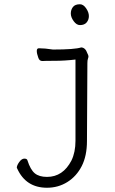

<svg xmlns="http://www.w3.org/2000/svg" viewBox="-20 -713 540 903"><path d="M61 80Q59 77 59 76Q59 65 70.5 49Q82 33 94.5 33Q107 33 109 41Q123 85 143.5 102Q164 119 201 119Q276 119 316 42Q335 3 335 -51V-433Q285 -427 237 -427Q189 -427 179 -426Q165 -426 160 -442Q153 -461 153 -473.5Q153 -486 163 -486Q191 -486 229 -480Q332 -480 362 -490Q382 -489 391 -462Q396 -453 396 -448Q396 -443 393.5 -436.5Q391 -430 391 -416L389 -50Q389 20 364.5 68Q340 116 297 143Q254 170 201 170Q102 170 61 80ZM356 -595Q340 -595 326.5 -613.5Q313 -632 313 -649.5Q313 -667 323 -680Q333 -693 356 -693Q372 -693 385 -674Q398 -655 398 -637.5Q398 -620 387.5 -607.5Q377 -595 356 -595Z"/></svg>

Font: Moon Stars Kai T HW Light
Style: Regular
Weight: 300
Designer: GuiWonder
Version: Version 1.101